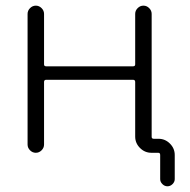

<svg xmlns="http://www.w3.org/2000/svg" viewBox="-20 -565 676 683"><path d="M144.5 -281.2Q136.7 -281.2 136.7 -273.4V-50.8Q136.7 -39.1 127.9 -30.3Q119.1 -21.5 107.4 -21.5Q95.7 -21.5 86.9 -30.3Q78.1 -39.1 78.1 -50.8V-515.6Q78.1 -527.3 86.9 -536.1Q95.7 -544.9 107.4 -544.9Q119.1 -544.9 127.9 -536.1Q136.7 -527.3 136.7 -515.6V-335.9Q136.7 -329.1 144.5 -329.1H453.1Q460.9 -329.1 460.9 -335.9V-515.6Q460.9 -527.3 469.7 -536.1Q478.5 -544.9 490.2 -544.9Q502 -544.9 510.7 -536.1Q519.5 -527.3 519.5 -515.6V-78.1Q519.5 -71.3 527.3 -71.3H543.9Q567.4 -71.3 584.5 -54.2Q601.6 -37.1 601.6 -13.7V72.3Q601.6 82 593.8 89.8Q585.9 97.7 575.7 97.7Q565.4 97.7 557.6 89.8Q549.8 82 549.8 72.3V-13.7Q549.8 -21.5 543 -21.5H518.6Q495.1 -21.5 478 -38.6Q460.9 -55.7 460.9 -79.1V-273.4Q460.9 -281.2 453.1 -281.2Z"/></svg>

Font: irohamaru Light
Style: Regular
Weight: 200
Designer: [Source Han Sans]
Ryoko NISHIZUKA  (kana & ideographs); Paul D. Hunt (Latin, Greek & Cyrillic); Wenlong ZHANG  (bopomofo
Version: Version 1.01